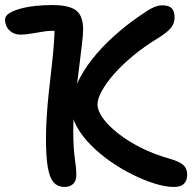

<svg xmlns="http://www.w3.org/2000/svg" viewBox="-25 -730 776 760"><path d="M663 10Q631 10 588.5 -3Q546 -16 500.5 -38.5Q455 -61 412 -91Q369 -121 334 -156.5Q299 -192 278.5 -229.5Q258 -267 258 -303Q258 -349 279.5 -397.5Q301 -446 338.5 -494Q376 -542 426 -587Q476 -632 532 -670Q560 -690 580 -699.5Q600 -709 618 -709Q632 -709 643.5 -704.5Q655 -700 660.5 -689Q666 -678 666 -660Q666 -637 651 -619Q636 -601 602 -580Q546 -546 501.5 -509Q457 -472 426 -436.5Q395 -401 378 -370Q361 -339 361 -317Q361 -292 382.5 -262Q404 -232 443 -201.5Q482 -171 533.5 -145Q585 -119 646 -102Q687 -90 701.5 -76Q716 -62 716 -38Q716 -17 704 -3.5Q692 10 663 10ZM231 10Q203 10 187 -8.5Q171 -27 164 -69Q157 -111 157 -182Q157 -222 160 -269.5Q163 -317 168.5 -367.5Q174 -418 179.5 -465.5Q185 -513 188 -552.5Q191 -592 191 -616L209 -606Q181 -610 153.5 -606Q126 -602 101.5 -597.5Q77 -593 57 -593Q37 -593 23 -601.5Q9 -610 2 -623.5Q-5 -637 -5 -652Q-5 -667 11.5 -677.5Q28 -688 55 -695.5Q82 -703 115 -706.5Q148 -710 181 -710Q249 -710 276.5 -688.5Q304 -667 304 -614Q304 -595 300 -560.5Q296 -526 290.5 -481.5Q285 -437 279 -389.5Q273 -342 269 -297.5Q265 -253 265 -218Q265 -172 267 -144.5Q269 -117 271.5 -100Q274 -83 275.5 -68.5Q277 -54 277 -35Q277 -14 264.5 -2Q252 10 231 10Z"/></svg>

Font: Shantell Sans Medium
Style: Regular
Weight: 500
Designer: Stephen Nixon, Anya Danilova, Shantell Martin
Foundry: Arrow Type
Version: Version 1.011;[c5ecc13dd]